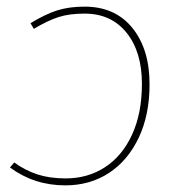

<svg xmlns="http://www.w3.org/2000/svg" viewBox="-20 -549 543 579"><path d="M431 -295Q431 -202 398 -133Q365 -64 308 -27Q251 10 177 10Q83 10 10 -44L23 -59Q56 -35 93 -23Q130 -11 178 -11Q245 -11 297 -45Q349 -79 378.5 -143.5Q408 -208 408 -296Q408 -393 361.5 -450.5Q315 -508 235 -508Q189 -508 156.5 -497.5Q124 -487 82 -462L72 -479Q116 -506 152 -517.5Q188 -529 235 -529Q327 -529 379 -465Q431 -401 431 -295Z"/></svg>

Font: FiraGO Thin
Style: Italic
Weight: 100
Italic angle: -8°
Designer: bBox Type GmbH
Foundry: bBox Type GmbH
Version: Version 1.001